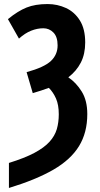

<svg xmlns="http://www.w3.org/2000/svg" viewBox="-20 -744 490 944"><path d="M23.9 180.2V57.1Q101.1 33.2 149.2 7.6Q197.3 -18.1 223.4 -46.9Q249.5 -75.7 259.3 -109.1Q269 -142.6 269 -182.1Q269 -228.5 255.4 -259.5Q241.7 -290.5 220.2 -312Q202.1 -305.7 182.1 -298.8Q162.1 -292 141.1 -286.1L110.8 -389.2Q197.3 -413.1 230.2 -444.1Q263.2 -475.1 263.2 -521Q263.2 -563 242.7 -584Q222.2 -605 192.9 -605Q163.1 -605 133.1 -593Q103 -581.1 73.2 -554.2L19 -649.9Q67.9 -689.9 110.6 -707Q153.3 -724.1 213.9 -724.1Q262.2 -724.1 304.4 -704.6Q346.7 -685.1 372.8 -643.3Q398.9 -601.6 398.9 -535.2Q398.9 -478 377.4 -436.3Q356 -394.5 315.9 -363.8Q354.5 -337.9 381.8 -293.9Q409.2 -250 409.2 -183.1Q409.2 -91.8 368.4 -25.4Q327.6 41 242.4 90.3Q157.2 139.6 23.9 180.2Z"/></svg>

Font: Open Sans Condensed
Style: Bold
Weight: 700
Width: 3
Designer: Monotype Design Team
Foundry: Monotype Imaging Inc.
Version: Version 3.003; ttfautohint (v1.8.4)